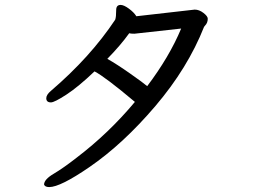

<svg xmlns="http://www.w3.org/2000/svg" viewBox="-20 -718 1040 780"><path d="M578 -368Q668 -487 716 -602L526 -581Q510 -581 505 -583Q469 -533 416 -479Q455 -457 509 -419Q563 -381 578 -368ZM180 42Q163 42 159 32Q159 11 198 -12Q237 -35 292 -78Q422 -177 528 -304Q408 -405 364 -428Q298 -365 249.5 -333.5Q201 -302 187 -302Q168 -302 168 -319Q168 -333 187 -349Q347 -486 448 -638Q452 -649 452 -677Q452 -698 470 -698Q483 -698 503.5 -683Q524 -668 534 -652L771 -679Q789 -679 806.5 -665.5Q824 -652 824 -642Q824 -625 813 -614L809 -609Q743 -442 611.5 -287.5Q480 -133 343 -39Q225 42 180 42Z"/></svg>

Font: ToneOZ-Pinyin-WenKai-Medium
Style: Medium
Weight: 700
Designer: Fontworks Inc.
Foundry: ToneOZ
Version: Version 0.240331